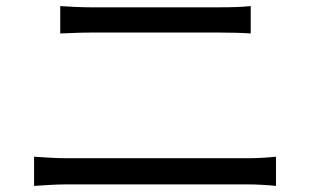

<svg xmlns="http://www.w3.org/2000/svg" viewBox="-20 -671 1040 631"><path d="M178 -651V-561C209 -562 242 -564 277 -564H705C738 -564 776 -563 804 -561V-651C776 -648 741 -647 705 -647H277C244 -647 210 -649 178 -651ZM92 -156V-60C126 -62 161 -65 197 -65H796C823 -65 857 -63 887 -60V-156C858 -153 826 -151 796 -151H197C161 -151 126 -154 92 -156Z"/></svg>

Font: Source Han Sans TC
Style: Regular
Weight: 400
Designer: Ryoko NISHIZUKA 西塚涼子 (kana, bopomofo & ideographs); Paul D. Hunt (Latin, Greek & Cyrillic); Sandoll Communications 산돌커뮤니
Foundry: Adobe
Version: Version 2.002;hotconv 1.0.116;makeotfexe 2.5.65601